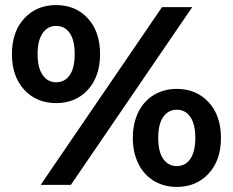

<svg xmlns="http://www.w3.org/2000/svg" viewBox="-20 -728 917 756"><path d="M27 -515Q27 -603 75.5 -655.5Q124 -708 201 -708Q278 -708 326 -655.5Q374 -603 374 -515Q374 -427 326 -374.5Q278 -322 201 -322Q124 -322 75.5 -374.5Q27 -427 27 -515ZM618 -700H737L259 0H140ZM274 -515Q274 -570 254.5 -598Q235 -626 201 -626Q168 -626 148 -597.5Q128 -569 128 -515Q128 -461 148 -432.5Q168 -404 201 -404Q235 -404 254.5 -432Q274 -460 274 -515ZM503 -185Q503 -243 525 -287Q547 -331 586.5 -354.5Q626 -378 676 -378Q753 -378 801.5 -325.5Q850 -273 850 -185Q850 -97 801.5 -44.5Q753 8 676 8Q626 8 586.5 -15.5Q547 -39 525 -83Q503 -127 503 -185ZM749 -185Q749 -239 729.5 -267.5Q710 -296 676 -296Q643 -296 623 -268Q603 -240 603 -185Q603 -130 623 -102Q643 -74 676 -74Q710 -74 729.5 -102.5Q749 -131 749 -185Z"/></svg>

Font: mBank
Style: Bold
Weight: 700
Designer: Julieta Ulanovsky
Foundry: Julieta Ulanovsky
Version: Version 7.200